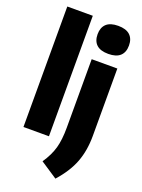

<svg xmlns="http://www.w3.org/2000/svg" viewBox="-189 -891 895 1210"><g transform="rotate(20 258.5 -285.5)"><path d="M43.5 0V-808H214.5V0ZM230.5 162Q270.5 103 286 47.5Q301.5 -8 301.5 -89V-548.5H473.5V-96.5Q473.5 1 444 79.5Q414.5 158 344 237ZM282.5 -709.5Q282.5 -754.5 308.5 -779Q334.5 -803.5 387.5 -803.5Q440.5 -803.5 466.8 -779Q493 -754.5 493 -709.5Q493 -664 466.8 -639.8Q440.5 -615.5 387.5 -615.5Q334.5 -615.5 308.5 -639.8Q282.5 -664 282.5 -709.5Z"/></g></svg>

Font: Encode Sans Condensed ExtraBold
Style: Regular
Weight: 800
Width: 3
Designer: Multiple Designers
Foundry: Impallari Type
Version: Version 2.000